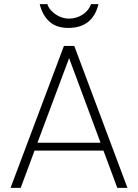

<svg xmlns="http://www.w3.org/2000/svg" viewBox="-20 -908 667 928"><path d="M480 -180H147L80 0H31L289 -686H339L596 0H547ZM466 -218 314 -627 161 -218ZM209 -888Q214 -872 225.5 -859Q237 -846 251 -837Q265 -828 281 -823Q297 -818 312 -818Q350 -818 379.5 -837.5Q409 -857 420 -888H456Q428 -773 310 -773Q253 -773 219 -803.5Q185 -834 172 -888Z"/></svg>

Font: Fz Poppins ExtLt
Style: Regular
Weight: 200
Designer: Ninad Kale (Devanagari), Jonny Pinhorn (Latin)
Foundry: Indian Type Foundry
Version: Vit hóa bi Vntype.Com & FontZin.Com